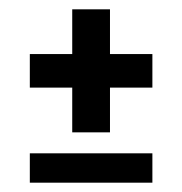

<svg xmlns="http://www.w3.org/2000/svg" viewBox="-20 -535 390 412"><path d="M135 -251V-347H44V-419H135V-515H216V-419H307V-347H216V-251ZM44 -143V-206H307V-143Z"/></svg>

Font: Special Gothic Condensed One
Style: Regular
Weight: 400
Designer: Alistair McCready
Foundry: Monolith
Version: Version 1.010; ttfautohint (v1.8.4.7-5d5b)